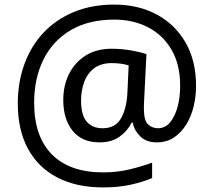

<svg xmlns="http://www.w3.org/2000/svg" viewBox="-20 -734 939 843"><path d="M840.8 -356.9Q840.8 -311 830.3 -267.1Q819.8 -223.1 797.9 -187.5Q775.9 -151.9 743.9 -130.4Q711.9 -108.9 668 -108.9Q622.1 -108.9 595.5 -135.5Q568.8 -162.1 563 -195.8H558.1Q540 -159.2 505.1 -134Q470.2 -108.9 417 -108.9Q339.8 -108.9 298.8 -159.9Q257.8 -210.9 257.8 -294.9Q257.8 -359.9 283.9 -410.9Q310.1 -461.9 357.4 -491Q404.8 -520 470.2 -520Q514.2 -520 556.6 -512.5Q599.1 -504.9 623 -496.1L612.8 -293Q611.8 -274.9 611.8 -267.3Q611.8 -259.8 611.8 -256.8Q611.8 -204.1 630.4 -187.5Q648.9 -170.9 673.8 -170.9Q705.1 -170.9 726.6 -196.5Q748 -222.2 759.5 -264.2Q771 -306.2 771 -357.9Q771 -450.2 733.4 -515.1Q695.8 -580.1 630.4 -614Q564.9 -647.9 481.9 -647.9Q368.2 -647.9 289.6 -601.1Q210.9 -554.2 170.4 -471.7Q129.9 -389.2 129.9 -283.2Q129.9 -134.8 208 -55.9Q286.1 22.9 433.1 22.9Q494.1 22.9 549.6 9.5Q605 -3.9 647.9 -20V47.9Q605 65.9 551.5 77.4Q498 88.9 433.1 88.9Q314.9 88.9 231 44.9Q147 1 102.5 -81.5Q58.1 -164.1 58.1 -279.8Q58.1 -373 87.2 -452.6Q116.2 -532.2 171.1 -590.6Q226.1 -648.9 304.4 -681.4Q382.8 -713.9 481.9 -713.9Q585.9 -713.9 667 -670.9Q748 -627.9 794.4 -547.9Q840.8 -467.8 840.8 -356.9ZM335.9 -293Q335.9 -228 361.1 -199.5Q386.2 -170.9 430.2 -170.9Q485.8 -170.9 510.5 -212.9Q535.2 -254.9 539.1 -321.8L544.9 -446.8Q532.2 -451.2 512.2 -454.1Q492.2 -457 471.2 -457Q421.9 -457 391.8 -433.1Q361.8 -409.2 348.9 -371.6Q335.9 -334 335.9 -293Z"/></svg>

Font: Defago Noto Sans
Style: Regular
Weight: 400
Designer: John M. Durdin
Foundry: Lao IT Dev Co., Ltd.
Version: Version 1.000 2007 initial release